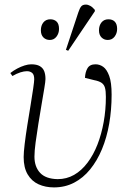

<svg xmlns="http://www.w3.org/2000/svg" viewBox="-20 -802 560 836"><path d="M215 14Q178 14 148 0.5Q118 -13 100.5 -42.5Q83 -72 83 -118Q83 -138 87.5 -175.5Q92 -213 99 -257Q106 -301 113 -343Q120 -385 124.5 -416.5Q129 -448 129 -457Q129 -477 120 -484.5Q111 -492 97 -492Q85 -492 69 -487Q53 -482 34 -471L25 -484Q39 -495 55 -503.5Q71 -512 87 -517Q103 -522 116 -522Q140 -522 153.5 -514Q167 -506 172.5 -492Q178 -478 178 -458Q178 -448 173 -418Q168 -388 161 -347Q154 -306 147 -262.5Q140 -219 135 -181.5Q130 -144 130 -120Q130 -76 154.5 -49.5Q179 -23 231 -22Q270 -22 302.5 -40.5Q335 -59 361 -93.5Q387 -128 404.5 -173Q422 -218 431.5 -271Q441 -324 441 -380Q441 -406 437 -420Q433 -434 422 -441.5Q411 -449 390 -453L350 -463Q351 -488 361 -505Q371 -522 396 -522Q414 -522 429.5 -511Q445 -500 455.5 -471.5Q466 -443 466 -390Q466 -324 455.5 -263.5Q445 -203 424 -152.5Q403 -102 372.5 -64.5Q342 -27 302.5 -6.5Q263 14 215 14ZM277 -581 267 -585 321 -748Q327 -766 333.5 -774Q340 -782 354 -782Q363 -782 373 -776.5Q383 -771 393 -759V-753ZM197 -628Q180 -628 169 -639Q158 -650 158 -670Q158 -691 169 -704.5Q180 -718 199 -718Q216 -718 226.5 -708Q237 -698 237 -676Q237 -657 226 -642.5Q215 -628 197 -628ZM449 -628Q433 -628 422 -639Q411 -650 411 -670Q411 -691 422 -704.5Q433 -718 452 -718Q470 -718 480 -707.5Q490 -697 490 -676Q490 -657 479 -642.5Q468 -628 449 -628Z"/></svg>

Font: Literata 60pt ExtraLight
Style: Italic
Weight: 250
Italic angle: -2°
Designer: Latin by Veronika Burian and Jose Scaglione. Greek by Irene Vlachou. Cyrillic by Vera Evstafieva
Foundry: TypeTogether
Version: Version 3.103;gftools[0.9.29]